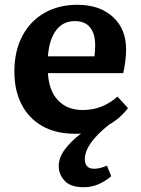

<svg xmlns="http://www.w3.org/2000/svg" viewBox="-20 -544 587 801"><path d="M329 237Q274 237 249.5 210Q225 183 225 150Q225 114 250 80Q275 46 318 13Q312 14 305.5 14Q299 14 293 14Q213 14 156.5 -18Q100 -50 70 -108.5Q40 -167 40 -245Q40 -332 73.5 -394.5Q107 -457 166 -490.5Q225 -524 303 -524Q395 -524 450.5 -474Q506 -424 506 -338Q506 -291 494 -239H180Q184 -165 222.5 -125Q261 -85 325 -85Q368 -85 404 -99.5Q440 -114 470 -141L514 -93Q481 -50 435 -24Q334 56 334 120Q334 160 373 160Q397 160 426 147L444 191Q424 209 394.5 223Q365 237 329 237ZM180 -309H374Q377 -330 377 -356Q377 -404 355.5 -430Q334 -456 293 -456Q242 -456 213.5 -417Q185 -378 180 -309Z"/></svg>

Font: Literata 12pt SemiBold
Style: Regular
Weight: 600
Designer: Latin by Veronika Burian and Jose Scaglione. Greek by Irene Vlachou. Cyrillic by Vera Evstafieva.
Foundry: TypeTogether
Version: Version 3.002